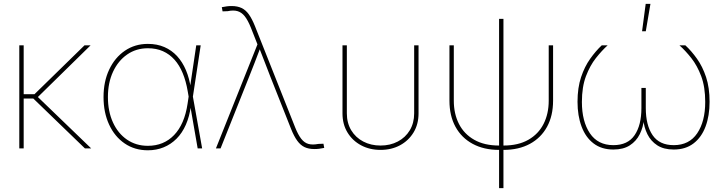

<svg xmlns="http://www.w3.org/2000/svg" viewBox="-20 -762 3710 986"><path d="M101.6 -529.3V0H79.1V-529.3ZM445.3 -529.3 166.5 -255.9H86.9V-278.3H157.2L414.1 -529.3ZM416 0 141.6 -265.1 168 -270 448.2 0Z M739.3 9.8Q671.4 9.8 620.1 -25.4Q568.8 -60.5 540.3 -122.3Q511.7 -184.1 511.7 -263.7Q511.7 -343.3 540.8 -404.8Q569.8 -466.3 621.3 -501.5Q672.9 -536.6 739.3 -536.6Q786.6 -536.6 824.2 -520.3Q861.8 -503.9 889.4 -473.9Q917 -443.8 934.8 -401.9Q952.6 -359.9 960 -308.1H965.8L970.2 -268.1L1018.1 0H995.1L943.8 -294.4Q935.1 -345.7 918.2 -386.5Q901.4 -427.2 876 -455.6Q850.6 -483.9 816.9 -499Q783.2 -514.2 739.3 -514.2Q679.2 -514.2 633.1 -482.2Q586.9 -450.2 560.5 -393.6Q534.2 -336.9 534.2 -263.7Q534.2 -189.9 560.1 -133.3Q585.9 -76.7 632.3 -44.9Q678.7 -13.2 739.3 -13.2Q780.3 -13.2 814 -27.1Q847.7 -41 874 -68.4Q900.4 -95.7 918 -136.2Q935.5 -176.8 943.4 -230L987.8 -529.3H1010.7L970.2 -263.2L966.3 -218.3H960.4Q953.1 -163.6 934.3 -121.1Q915.5 -78.6 886.5 -49.6Q857.4 -20.5 820.3 -5.4Q783.2 9.8 739.3 9.8Z M1088.9 0 1302.2 -534.2 1268.1 -620.6Q1252.9 -658.2 1236.8 -678.5Q1220.7 -698.7 1199.7 -704.8Q1178.7 -710.9 1149.4 -704.6L1123 -703.6L1119.1 -725.1Q1134.3 -728 1145.3 -729.5Q1156.2 -731 1169.9 -731Q1199.2 -731 1220.5 -720.9Q1241.7 -710.9 1257.8 -688.5Q1273.9 -666 1289.1 -628.4L1496.1 -106.9Q1511.2 -69.3 1527.3 -48.8Q1543.5 -28.3 1564.5 -22.7Q1585.4 -17.1 1614.7 -22.9L1641.1 -23.9L1645 -2.4Q1629.9 0.5 1618.9 2Q1607.9 3.4 1594.2 3.4Q1564.9 3.4 1543.9 -6.6Q1522.9 -16.6 1506.6 -39.1Q1490.2 -61.5 1475.1 -99.1L1369.6 -365.2Q1354.5 -403.3 1340.1 -441.4Q1325.7 -479.5 1310.5 -517.6H1317.4Q1302.7 -479.5 1288.3 -441.4Q1273.9 -403.3 1258.3 -365.2L1112.8 0Z M1934.1 7.8Q1878.4 7.8 1834.2 -15.9Q1790 -39.6 1764.4 -81.8Q1738.8 -124 1738.8 -179.7V-529.3H1761.2V-179.7Q1761.2 -130.4 1783.7 -93Q1806.2 -55.7 1845.5 -35.2Q1884.8 -14.6 1934.1 -14.6Q1983.9 -14.6 2022.9 -35.2Q2062 -55.7 2084.5 -93Q2106.9 -130.4 2106.9 -179.7V-529.3H2129.4V-179.7Q2129.4 -124 2103.8 -81.8Q2078.1 -39.6 2034.2 -15.9Q1990.2 7.8 1934.1 7.8Z M2543 7.8Q2464.8 7.8 2407.5 -23.2Q2350.1 -54.2 2319.1 -110.8Q2288.1 -167.5 2288.1 -245.1V-529.3H2310.5V-245.1Q2310.5 -177.7 2336.9 -125.7Q2363.3 -73.7 2415.3 -44.2Q2467.3 -14.6 2543 -14.6H2565.4Q2641.6 -14.6 2693.4 -44.2Q2745.1 -73.7 2771.5 -125.7Q2797.9 -177.7 2797.9 -245.1V-529.3H2820.3V-245.1Q2820.3 -167.5 2789.3 -110.8Q2758.3 -54.2 2701.2 -23.2Q2644 7.8 2565.4 7.8ZM2543 204.1V-665H2565.4V204.1Z M3129.9 5.9Q3069.3 5.9 3028.3 -25.4Q2987.3 -56.6 2966.6 -112.1Q2945.8 -167.5 2945.8 -239.3Q2945.8 -311.5 2964.1 -366Q2982.4 -420.4 3011 -460.4Q3039.6 -500.5 3070.3 -529.3H3100.6Q3070.8 -502.4 3040.3 -463.9Q3009.8 -425.3 2989 -370.4Q2968.3 -315.4 2968.3 -238.3Q2968.3 -138.7 3009.3 -77.6Q3050.3 -16.6 3129.9 -16.6Q3204.1 -16.6 3239 -67.9Q3273.9 -119.1 3273.9 -207V-310.5H3296.4V-207Q3296.4 -119.1 3331.3 -67.9Q3366.2 -16.6 3439.9 -16.6Q3519.5 -16.6 3560.5 -77.6Q3601.6 -138.7 3601.6 -238.3Q3601.6 -315.4 3581.1 -370.4Q3560.5 -425.3 3530 -463.9Q3499.5 -502.4 3469.2 -529.3H3499.5Q3530.8 -500.5 3559.3 -460.4Q3587.9 -420.4 3606 -366Q3624 -311.5 3624 -239.3Q3624 -167.5 3603.3 -112.1Q3582.5 -56.6 3541.5 -25.4Q3500.5 5.9 3439.9 5.9Q3388.7 5.9 3355.5 -15.6Q3322.3 -37.1 3304.7 -72.8Q3287.1 -108.4 3283.2 -150.9H3287.1Q3283.2 -108.4 3265.4 -72.8Q3247.6 -37.1 3214.4 -15.6Q3181.2 5.9 3129.9 5.9ZM3277.3 -601.6 3295.9 -742.2H3320.3L3296.4 -601.6Z"/></svg>

Font: Inter 24pt Thin
Style: Regular
Weight: 250
Designer: Rasmus Andersson
Foundry: rsms
Version: Version 4.001;git-66647c0bb